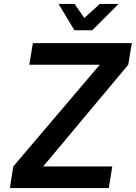

<svg xmlns="http://www.w3.org/2000/svg" viewBox="-20 -950 686 970"><path d="M276 -930H357L406 -859L484 -930H579L446 -797H356ZM30 0 47 -109 484 -623H128L146 -732H646L628 -623L198 -109H547L530 0Z"/></svg>

Font: Exo
Style: Demi Bold Italic
Weight: 600
Designer: Natanael Gama
Version: Version 1